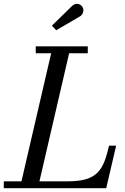

<svg xmlns="http://www.w3.org/2000/svg" viewBox="-65 -995 663 1015"><path d="M358 -908.5C374 -918 381 -941 371.5 -957.5C362 -974 336.5 -983.5 315.5 -963L209.5 -859.5L232 -835ZM496.5 0 549 -225H511.5C482 -98 452 -36.5 295 -36.5H143.5L300.5 -713.5H399V-750H124V-713.5H205.5L48.5 -36.5H-45V0Z"/></svg>

Font: Bodoni* 06pt
Style: Italic
Weight: 400
Italic angle: -13°
Version: Version 2.3